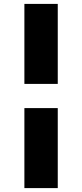

<svg xmlns="http://www.w3.org/2000/svg" viewBox="-20 -835 421 984"><path d="M276 -281V129H105V-281ZM105 -405V-815H276V-405Z"/></svg>

Font: SVN-Poppins
Style: Bold
Weight: 700
Designer: Ninad Kale (Devanagari), Jonny Pinhorn (Latin)
Foundry: Indian Type Foundry
Version: Version 3.200;PS 1.000;hotconv 16.6.54;makeotf.lib2.5.65590